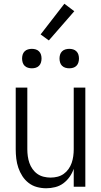

<svg xmlns="http://www.w3.org/2000/svg" viewBox="-20 -998 540 1026"><path d="M227 8Q251 8 275 2Q299 -4 318.5 -18.5Q338 -33 352 -53Q366 -73 374 -96V0H436V-530H374V-200Q374 -182 371.5 -163.5Q369 -145 363 -127.5Q357 -110 346 -94.5Q335 -79 320 -68.5Q305 -58 287 -53.5Q269 -49 250 -49Q232 -49 213.5 -53.5Q195 -58 180 -68.5Q165 -79 154 -94.5Q143 -110 137 -127.5Q131 -145 128.5 -163.5Q126 -182 126 -200V-530H64V-200Q64 -175 67 -150Q70 -125 78 -101.5Q86 -78 99.5 -57Q113 -36 133 -20.5Q153 -5 177.5 1.5Q202 8 227 8ZM350 -633Q361 -633 371 -636Q381 -639 388.5 -646.5Q396 -654 399 -664.5Q402 -675 402 -685Q402 -696 399 -706Q396 -716 388.5 -723.5Q381 -731 371 -734Q361 -737 350 -737Q340 -737 329.5 -734Q319 -731 311.5 -723.5Q304 -716 301 -706Q298 -696 298 -685Q298 -675 301 -664.5Q304 -654 311.5 -646.5Q319 -639 329.5 -636Q340 -633 350 -633ZM150 -633Q161 -633 171 -636Q181 -639 188.5 -646.5Q196 -654 199 -664.5Q202 -675 202 -685Q202 -696 199 -706Q196 -716 188.5 -723.5Q181 -731 171 -734Q161 -737 150 -737Q140 -737 129.5 -734Q119 -731 111.5 -723.5Q104 -716 101 -706Q98 -696 98 -685Q98 -675 101 -664.5Q104 -654 111.5 -646.5Q119 -639 129.5 -636Q140 -633 150 -633ZM241 -782 377 -938 324 -978 197 -814Z"/></svg>

Font: Iosevka SS09 Light
Style: Regular
Weight: 300
Monospace: yes
Designer: Belleve Invis
Foundry: Belleve Invis
Version: Version 5.2.1; ttfautohint (v1.8.3)